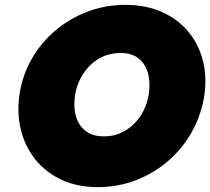

<svg xmlns="http://www.w3.org/2000/svg" viewBox="-20 -740 865 790"><path d="M289 -350Q295 -386 311 -417Q327 -448 351.5 -472Q376 -496 407.5 -509Q439 -522 476 -522Q514 -522 538.5 -507.5Q563 -493 576.5 -469Q590 -445 593.5 -414Q597 -383 592 -350Q586 -315 570 -283.5Q554 -252 529.5 -228.5Q505 -205 473.5 -191.5Q442 -178 405 -179Q369 -179 344 -193.5Q319 -208 305 -232Q291 -256 287.5 -286.5Q284 -317 289 -350ZM60 -350Q49 -272 66.5 -203.5Q84 -135 126.5 -82.5Q169 -30 234 0Q299 30 382 30Q466 30 540.5 1Q615 -28 674 -79.5Q733 -131 771 -200Q809 -269 821 -350Q832 -428 813.5 -495.5Q795 -563 751.5 -613.5Q708 -664 643 -692Q578 -720 497 -720Q415 -720 341.5 -692.5Q268 -665 209 -615.5Q150 -566 111 -498.5Q72 -431 60 -350Z"/></svg>

Font: Jost Black
Style: Italic
Weight: 900
Italic angle: -5°
Version: Version 3.710